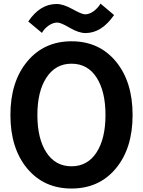

<svg xmlns="http://www.w3.org/2000/svg" viewBox="-20 -1034 797 1071"><path d="M137.7 -914.1Q203.1 -1011.7 295.9 -1011.7Q333 -1011.7 384.8 -982.9Q436.5 -954.1 454.1 -954.1Q478.5 -954.1 502 -971.2Q525.4 -988.3 541 -1013.7L616.2 -950.2Q546.9 -849.6 457 -849.6Q418.9 -849.6 369.1 -878.9Q319.3 -908.2 299.8 -908.2Q276.4 -908.2 252.4 -892.1Q228.5 -876 213.9 -850.6ZM38.1 -392.6Q38.1 -578.1 131.8 -690.9Q225.6 -803.7 378.9 -803.7Q533.2 -803.7 626.5 -690.9Q719.7 -578.1 719.7 -392.6Q719.7 -207 626.5 -94.7Q533.2 17.6 378.9 17.6Q224.6 17.6 131.3 -94.7Q38.1 -207 38.1 -392.6ZM188.5 -392.6Q188.5 -260.7 238.8 -183.6Q289.1 -106.4 378.9 -106.4Q467.8 -106.4 518.1 -183.1Q568.4 -259.8 568.4 -392.6Q568.4 -524.4 518.6 -601.6Q468.8 -678.7 378.9 -678.7Q290 -678.7 239.3 -601.6Q188.5 -524.4 188.5 -392.6Z"/></svg>

Font: Gothic A1 ExtraBold
Style: Regular
Weight: 800
Designer: HanYang I&C Co.,Ltd.
Foundry: HanYang I&C Co.,Ltd.
Version: Version 2.50